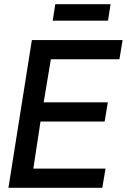

<svg xmlns="http://www.w3.org/2000/svg" viewBox="-20 -890 601 910"><path d="M20 0 131 -700H561L546 -609H221L187 -405H491L476 -314H172L138 -91H480L465 0ZM230 -792 242 -870H504L492 -792Z"/></svg>

Font: Georama Medium
Style: Italic
Weight: 500
Italic angle: -9°
Designer: Jean-Baptiste Levee
Foundry: Production Type
Version: Version 1.000